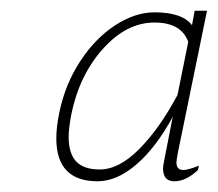

<svg xmlns="http://www.w3.org/2000/svg" viewBox="-20 -730 406 358"><path d="M85 -472Q85 -494 91 -522Q102 -574 130 -616.5Q158 -659 195 -683Q232 -707 268 -707Q320 -707 338 -683L343 -710H366L311 -442Q309 -430 309 -427Q309 -413 322 -413Q330 -413 351 -421L349 -413Q327 -392 305 -392Q284 -392 284 -416Q284 -420 286 -430L302 -512Q271 -455 234.5 -423.5Q198 -392 162 -392Q85 -392 85 -472ZM311 -553 331 -652Q318 -688 268 -688Q216 -688 172 -639Q128 -590 113 -517Q108 -490 108 -475Q108 -444 122 -429Q136 -414 166 -414Q202 -414 240 -452.5Q278 -491 311 -553Z"/></svg>

Font: Taviraj Thin
Style: Italic
Weight: 250
Italic angle: -12°
Designer: Katatrad Team
Foundry: CadsonDemak
Version: Version 1.001